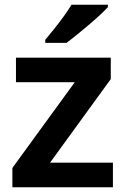

<svg xmlns="http://www.w3.org/2000/svg" viewBox="-20 -786 527 806"><path d="M454 0H32V-81L294 -441H47V-544H445V-454L190 -103H454ZM433 -756Q420 -742 398.5 -722Q377 -702 351.5 -680.5Q326 -659 302 -639.5Q278 -620 259 -606H170V-619Q186 -638 206.5 -663.5Q227 -689 247 -716.5Q267 -744 280 -766H433Z"/></svg>

Font: Noto Sans Oriya SemiBold
Style: Regular
Weight: 600
Version: Version 2.003